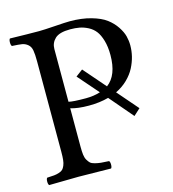

<svg xmlns="http://www.w3.org/2000/svg" viewBox="-100 -735 741 821"><g transform="rotate(-15 270.5 -325.0)"><path d="M189 -554.2V-320.8Q207.5 -315.9 265.1 -315.9Q300.3 -315.9 329.1 -325.2L250 -416L280.8 -439L365.2 -341.8Q414.1 -377.9 414.1 -467.8Q414.1 -504.4 406 -532Q397.9 -559.6 385.5 -575.7Q373 -591.8 354.2 -601.6Q335.4 -611.3 316.9 -614.7Q298.3 -618.2 275.9 -618.2Q227.5 -618.2 208.3 -599.6Q189 -581.1 189 -554.2ZM104 -122.1V-522.9Q104 -554.7 100.8 -571.8Q97.7 -588.9 86.2 -598.4Q74.7 -607.9 60.8 -610.1Q46.9 -612.3 17.1 -613.8Q12.7 -618.2 12.7 -630.4Q12.7 -642.6 17.1 -647Q97.2 -645 146 -645Q166 -645 215.3 -648.4Q264.6 -651.9 283.2 -651.9Q335.9 -651.9 377.2 -640.1Q418.5 -628.4 442.1 -610.6Q465.8 -592.8 481.2 -569.6Q496.6 -546.4 501.7 -526.1Q506.8 -505.9 506.8 -485.8Q506.8 -461.4 501 -437.3Q495.1 -413.1 482.7 -388.9Q470.2 -364.7 448 -343Q425.8 -321.3 396 -307.1L475.1 -215.8L445.8 -189L356.9 -293Q317.9 -282.2 270 -282.2Q220.2 -282.2 189 -292V-122.1Q189 -101.1 190.7 -86.7Q192.4 -72.3 198.2 -62.3Q204.1 -52.2 210.2 -46.6Q216.3 -41 230 -37.6Q243.7 -34.2 255.9 -33Q268.1 -31.7 291 -30.8Q295.4 -26.4 295.4 -14.4Q295.4 -2.4 291 2Q191.4 0 147 0Q106.9 0 17.1 2Q12.7 -2.4 12.7 -14.4Q12.7 -26.4 17.1 -30.8Q37.1 -31.7 48.1 -32.7Q59.1 -33.7 70.3 -37.4Q81.5 -41 86.9 -46.4Q92.3 -51.8 96.7 -62.3Q101.1 -72.8 102.5 -86.7Q104 -100.6 104 -122.1Z"/></g></svg>

Font: Common Serif News
Style: Regular
Weight: 450
Designer: Philipp H. Poll, Khaled Hosny
Foundry: Stefan Peev, Context Ltd.
Version: Version 1.026